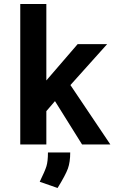

<svg xmlns="http://www.w3.org/2000/svg" viewBox="-20 -720 583 957"><path d="M81 -700H211V-319L367 -500H514L331 -296L530 0H389L254 -216L211 -166V0H81ZM330 40Q330 88 318.5 120Q307 152 267 217L178 186Q204 133 211.5 108.5Q219 84 219 40Z"/></svg>

Font: Gudea
Style: Bold
Weight: 700
Designer: Agustina Mingote
Foundry: Agustina Mingote
Version: Version 1.002